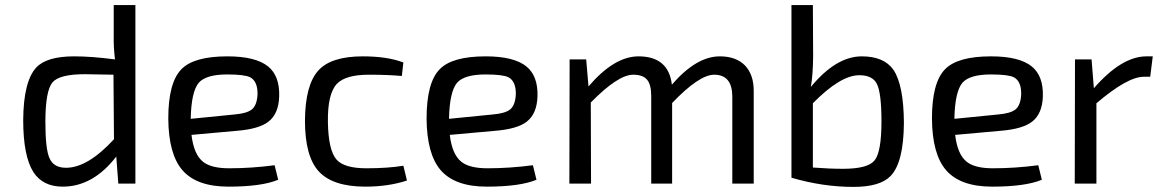

<svg xmlns="http://www.w3.org/2000/svg" viewBox="-20 -720 4542 753"><path d="M511 0H444L436 -106Q345 12 226 12Q148 12 111 -45Q71 -108 71 -249Q72 -402 123 -456Q164 -499 271 -499Q340 -499 431 -487Q425 -536 426 -580V-700H511ZM425 -427 313 -429Q213 -429 186 -397Q158 -364 158 -242Q158 -135 174 -100Q190 -62 239 -62Q324 -62 427 -174Z M1071 -15Q1006 12 876 12Q751 12 695 -53Q641 -116 640 -255Q640 -397 692 -449Q741 -499 872 -499Q983 -499 1032 -459Q1077 -422 1075 -343Q1073 -274 1033 -243Q996 -214 909 -207L731 -191Q740 -114 777 -85Q809 -60 879 -60Q966 -60 1057 -72ZM899 -271Q948 -275 968 -291Q988 -308 990 -350Q991 -401 961 -417Q939 -428 871 -428Q789 -428 760 -396Q730 -361 728 -254Z M1576 -12Q1503 12 1413 12Q1285 12 1230 -48Q1176 -107 1176 -247Q1177 -386 1228 -443Q1278 -499 1403 -499Q1499 -499 1562 -475L1556 -422Q1501 -427 1427 -427Q1335 -427 1301 -391Q1264 -351 1266 -240Q1268 -130 1300 -94Q1330 -60 1417 -60Q1501 -60 1562 -70Z M2084 -15Q2019 12 1889 12Q1764 12 1708 -53Q1654 -116 1653 -255Q1653 -397 1705 -449Q1754 -499 1885 -499Q1996 -499 2045 -459Q2090 -422 2088 -343Q2086 -274 2046 -243Q2009 -214 1922 -207L1744 -191Q1753 -114 1790 -85Q1822 -60 1892 -60Q1979 -60 2070 -72ZM1912 -271Q1961 -275 1981 -291Q2001 -308 2003 -350Q2004 -401 1974 -417Q1952 -428 1884 -428Q1802 -428 1773 -396Q1743 -361 1741 -254Z M2288 -381Q2389 -499 2484 -499Q2602 -499 2615 -388Q2711 -499 2803 -499Q2867 -499 2902 -463Q2936 -427 2936 -364V0H2852V-343Q2851 -427 2781 -427Q2722 -427 2616 -316V0H2534V-343Q2534 -388 2518 -407Q2502 -427 2463 -427Q2404 -427 2297 -318L2298 0H2213L2214 -487H2279Z M3169 -498Q3168 -423 3160 -379Q3259 -499 3360 -499Q3447 -499 3484 -446Q3524 -387 3525 -238Q3524 -83 3473 -30Q3432 13 3327 13Q3207 13 3084 -23V-700H3168ZM3168 -63Q3232 -58 3286 -58Q3384 -58 3410 -91Q3437 -124 3437 -244Q3437 -355 3419 -391Q3402 -425 3350 -425Q3276 -425 3168 -315Z M4066 -15Q4001 12 3871 12Q3746 12 3690 -53Q3636 -116 3635 -255Q3635 -397 3687 -449Q3736 -499 3867 -499Q3978 -499 4027 -459Q4072 -422 4070 -343Q4068 -274 4028 -243Q3991 -214 3904 -207L3726 -191Q3735 -114 3772 -85Q3804 -60 3874 -60Q3961 -60 4052 -72ZM3894 -271Q3943 -275 3963 -291Q3983 -308 3985 -350Q3986 -401 3956 -417Q3934 -428 3866 -428Q3784 -428 3755 -396Q3725 -361 3723 -254Z M4491 -419H4466Q4402 -419 4280 -315V0H4195L4196 -487H4261L4270 -374Q4379 -499 4476 -499H4501Z"/></svg>

Font: Taylor Sans
Style: Regular
Weight: 400
Italic angle: -8°
Designer: Natanael Gama
Version: Version 1.001 September 8, 2015